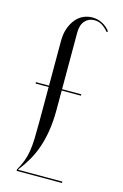

<svg xmlns="http://www.w3.org/2000/svg" viewBox="-111 -758 518 809"><g transform="rotate(15 148.0 -353.5)"><path d="M86 -382V-576Q86 -608 94.5 -632Q103 -656 117 -673Q131 -690 149.5 -698.5Q168 -707 189 -707Q212 -707 232.5 -696.5Q253 -686 267 -667L262 -663Q249 -679 234 -688.5Q219 -698 200 -698Q175 -698 159 -680Q143 -662 143 -629V-382H227V-376H143V-293Q143 -240 136 -198Q129 -156 117 -122.5Q105 -89 88.5 -61Q72 -33 53 -9V-6H245V0H47V-6Q60 -29 68 -50Q76 -71 80 -95.5Q84 -120 85 -151Q86 -182 86 -225V-376H29V-382Z"/></g></svg>

Font: Moniqa Cond Display
Style: Regular
Weight: 400
Width: 3
Designer: Rajesh Rajput
Foundry: Rajesh Rajput
Version: Version 1.000